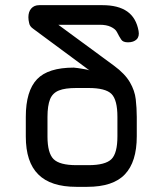

<svg xmlns="http://www.w3.org/2000/svg" viewBox="-20 -724 638 744"><path d="M318 0C318 0 318 0 318 0C384.5 0 433.5 -16 464 -48.5C494.5 -80.5 510 -129.5 510 -196C510 -196 510 -271 510 -271C510 -271 510 -271 510 -271C510 -294.5 508.5 -317 506 -339.5C503.5 -361.5 496 -383.5 483.5 -405C471 -426.5 450.5 -448.5 421 -470C421 -470 206 -628 206 -628C206 -628 367 -628 367 -628C367 -628 367 -628 367 -628C383.5 -628 398 -625.5 409.5 -620C421 -614.5 429 -608 433 -600C433 -600 433 -600 433 -600C439 -588 444.5 -578.5 449.5 -571C454 -563.5 463 -560 476 -560C476 -560 476 -560 476 -560C490.5 -560 502 -564 509.5 -571.5C517 -579 519.5 -590 517 -604C517 -604 517 -604 517 -604C511 -637.5 496.5 -663 473 -679.5C449.5 -696 417.5 -704 377 -704C377 -704 132 -704 132 -704C132 -704 132 -704 132 -704C118.5 -704 108.5 -699.5 101 -691C93.5 -682.5 90 -671 90 -657C90 -657 90 -657 90 -657C90 -650 91 -642.5 93 -634.5C94.5 -626 99.5 -619 108 -613C108 -613 327 -451 327 -451C327 -451 327 -451 327 -451C325 -452.5 319.5 -454 310.5 -455.5C301 -457 292 -458.5 283 -460C273.5 -461.5 268 -462 266 -462C266 -462 266 -462 266 -462C199.5 -462 152 -447 123.5 -417C94.5 -386.5 80 -338 80 -271C80 -271 80 -195 80 -195C80 -195 80 -195 80 -195C80 -129 96 -80 128.5 -48C160.5 -16 209.5 0 276 0C276 0 318 0 318 0ZM276 -84C232.5 -84 203 -92 187.5 -107.5C172 -123 164 -152 164 -195C164 -195 164 -271 164 -271C164 -271 164 -271 164 -271C164 -300.5 167.5 -323 174 -339.5C180.5 -355.5 192 -367 208.5 -373.5C224.5 -380 247 -383 276 -383C276 -383 323 -383 323 -383C323 -383 323 -383 323 -383C366.5 -383 396.5 -375.5 412 -360C427.5 -344.5 435 -314.5 435 -271C435 -271 435 -196 435 -196C435 -196 435 -196 435 -196C435 -152.5 427.5 -123 412 -107.5C396.5 -92 366.5 -84 323 -84C323 -84 276 -84 276 -84C276 -84 276 -84 276 -84Z"/></svg>

Font: Jura-Fortis-Bold
Style: Bold
Weight: 500
Designer: Daniel Johnson, Alexei Vanyashin, Mirko Velimirovic
Foundry: Daniel Johnson
Version: ""